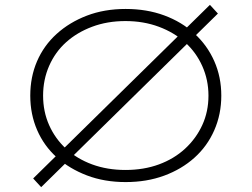

<svg xmlns="http://www.w3.org/2000/svg" viewBox="-20 -742 1040 793"><path d="M150 31 117 -5 847 -722 880 -686ZM499 10Q411 10 339 -17.5Q267 -45 214.5 -92Q162 -139 133.5 -204.5Q105 -270 105 -347Q105 -424 133 -489Q161 -554 214 -602Q267 -650 339 -677.5Q411 -705 499 -705Q586 -705 658 -678.5Q730 -652 783 -603.5Q836 -555 865 -489.5Q894 -424 894 -347Q894 -270 865 -204Q836 -138 783 -90.5Q730 -43 658 -16.5Q586 10 499 10ZM498 -40Q574 -40 636.5 -63Q699 -86 744.5 -128Q790 -170 815.5 -225.5Q841 -281 841 -347Q841 -412 815.5 -469Q790 -526 744.5 -567Q699 -608 636 -631.5Q573 -655 498 -655Q423 -655 360.5 -631.5Q298 -608 253 -567.5Q208 -527 183 -470Q158 -413 158 -347Q158 -281 183 -225Q208 -169 253 -127.5Q298 -86 360.5 -63Q423 -40 498 -40Z"/></svg>

Font: Lexend Mega ExtraLight
Style: Regular
Weight: 250
Version: Version 1.007